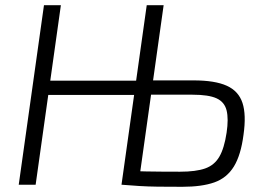

<svg xmlns="http://www.w3.org/2000/svg" viewBox="-20 -710 1017 738"><path d="M724 -401Q806 -401 851.5 -380.5Q897 -360 912 -314.5Q927 -269 916 -192Q906 -114 879 -70Q852 -26 804 -9Q756 8 681 8Q625 8 586.5 7.5Q548 7 516 5Q484 3 447 0L467 -53Q488 -52 542.5 -51Q597 -50 672 -50Q733 -50 768.5 -62.5Q804 -75 823 -107.5Q842 -140 851 -200Q859 -253 851 -285.5Q843 -318 812.5 -332Q782 -346 720 -346H509L517 -401ZM214 -690 117 0H52L149 -690ZM514 -400 506 -345H158L166 -400ZM609 -690 512 0H447L544 -690Z"/></svg>

Font: Exo 2 Light
Style: Italic
Weight: 300
Italic angle: -8°
Designer: Natanael Gama
Foundry: Natanael Gama
Version: Version 2.010